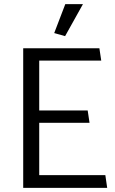

<svg xmlns="http://www.w3.org/2000/svg" viewBox="-20 -915 562 935"><path d="M502 0 493 -62H171V-317H416L407 -377H171V-620H473L464 -680H93V0ZM297 -739 384 -895H298L244 -754Z"/></svg>

Font: Catamaran
Style: Regular
Weight: 400
Designer: Pria Ravichandran
Version: Version 2.000